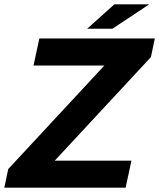

<svg xmlns="http://www.w3.org/2000/svg" viewBox="-65 -868 736 888"><path d="M-27 -86 454 -604H633L152 -86ZM-45 0 -27 -86 34 -125H543L516 0ZM90 -565 117 -690H651L633 -604L572 -565ZM338 -735 464 -848H625L455 -735Z"/></svg>

Font: Radio Canada Big SemiBold
Style: Italic
Weight: 600
Italic angle: -12°
Designer: Étienne Aubert Bonn
Foundry: Coppers and Brasses
Version: Version 1.001